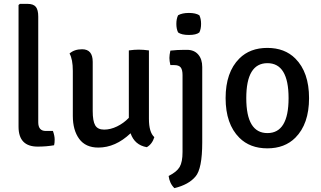

<svg xmlns="http://www.w3.org/2000/svg" viewBox="-20 -755 1664 994"><path d="M217 -77H254Q263 -52 263 -33Q263 -14 260 -3Q220 4 175 4Q76 4 76 -99V-729L83 -735H122Q153 -735 165.5 -719.5Q178 -704 178 -669V-122Q178 -77 217 -77Z M357 -155V-388Q357 -448 340 -478Q365 -500 405 -500Q460 -500 460 -435V-180Q460 -128 473 -106Q486 -84 519 -84Q552 -84 586 -100.5Q620 -117 647 -145V-494Q675 -498 698 -498Q721 -498 751 -494V-140Q751 -70 779 -45Q768 -9 740 7Q677 -4 656 -65Q578 9 489 9Q423 9 390 -36Q357 -81 357 -155Z M1027 -408V-18Q1027 119 992 159Q957 201 883 219Q858 195 853 156Q895 135 910 109.5Q925 84 925 32V-366Q925 -394 915.5 -406Q906 -418 882 -418H862Q857 -440 857 -455Q857 -470 862 -493Q898 -497 935 -497H948Q985 -497 1006 -473Q1027 -449 1027 -408ZM902 -587Q893 -605 893 -631.5Q893 -658 902 -676Q923 -688 958 -688Q993 -688 1012 -676Q1021 -658 1021 -631.5Q1021 -605 1012 -587Q996 -574 958 -574Q920 -574 902 -587Z M1509 -42Q1454 13 1364 13Q1274 13 1219 -42Q1148 -113 1148 -247Q1148 -381 1219 -452Q1274 -507 1364 -507Q1454 -507 1509 -452Q1580 -381 1580 -247Q1580 -113 1509 -42ZM1364.5 -428Q1255 -428 1255 -247Q1255 -66 1364.5 -66Q1474 -66 1474 -247Q1474 -428 1364.5 -428Z"/></svg>

Font: Signika
Style: Regular
Weight: 400
Designer: Anna Giedrys
Foundry: Anna Giedrys
Version: Version 1.001